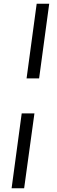

<svg xmlns="http://www.w3.org/2000/svg" viewBox="-20 -845 305 1026"><path d="M189 -426 243 -825H176L122 -426ZM109 161 164 -239H96L42 161Z"/></svg>

Font: United Sans
Style: Italic
Weight: 400
Italic angle: -8°
Designer: Pablo Impallari, Rodrigo Fuenzalida (Modified by Dan O. Williams)
Version: Version 1.000;PS 001.000;hotconv 1.0.88;makeotf.lib2.5.64775